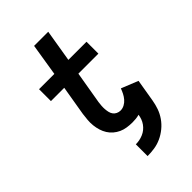

<svg xmlns="http://www.w3.org/2000/svg" viewBox="-276 -836 1153 1153"><g transform="rotate(-45 300.0 -260.0)"><path d="M264 215V115Q280 115 295.5 112Q311 109 326.5 102.5Q342 96 355 85.5Q368 75 378 61Q388 47 393.5 31.5Q399 16 401 1Q387 5 372 6.5Q357 8 343 8Q320 8 297 4.5Q274 1 254.5 -8Q235 -17 218.5 -31Q202 -45 190.5 -63.5Q179 -82 172.5 -103Q166 -124 163.5 -147Q161 -170 163 -193Q165 -216 168 -239L200 -429H87V-530H217L250 -735H370L336 -530H490V-429H320L285 -223Q283 -209 282 -194.5Q281 -180 282 -166Q283 -152 286 -139Q289 -126 296.5 -115.5Q304 -105 316.5 -99Q329 -93 343 -93Q360 -93 376 -101.5Q392 -110 404 -124Q416 -138 424 -154Q432 -170 438 -186L545 -143L521 0Q516 30 506 58.5Q496 87 478 113Q460 139 435 159.5Q410 180 381.5 193Q353 206 323 210.5Q293 215 264 215Z"/></g></svg>

Font: Iosevka Curly Slab Extended
Style: Bold Italic
Weight: 700
Width: 7
Italic angle: -9°
Monospace: yes
Designer: Belleve Invis
Foundry: Belleve Invis
Version: Version 11.0.0; ttfautohint (v1.8.3)